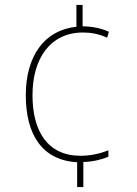

<svg xmlns="http://www.w3.org/2000/svg" viewBox="-20 -744 552 774"><path d="M313 -638V-724H288V-636C159 -623 84 -518 84 -360C84 -204 148 -98 291 -90V10H316V-91C357 -92 393 -102 417 -112V-138C384 -125 345 -116 305 -116C171 -116 111 -216 111 -360C111 -509 183 -613 315 -613C346 -613 380 -607 412 -592L419 -616C387 -630 356 -637 313 -638Z"/></svg>

Font: Noto Sans Gurmukhi SemiCondensed Thin
Style: Regular
Weight: 100
Width: 4
Designer: Jelle Bosma - Monotype Design Team
Foundry: Monotype Imaging Inc.
Version: Version 2.004